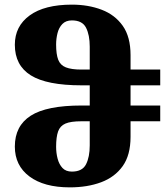

<svg xmlns="http://www.w3.org/2000/svg" viewBox="-20 -794 719 828"><path d="M281 14Q170 14 107 -33Q44 -80 44 -162Q44 -251 112.5 -295Q181 -339 332 -339H367V-426H332Q182 -426 113 -469Q44 -512 44 -601Q44 -681 108 -727.5Q172 -774 290 -774Q361 -774 418.5 -752Q476 -730 509.5 -682.5Q543 -635 543 -556V-494H671V-426H543V-339H671V-271H543V-204Q543 -125 509 -77.5Q475 -30 416 -8Q357 14 281 14ZM331 -494H367V-593Q367 -643 351 -674.5Q335 -706 290 -706Q264 -706 249 -690.5Q234 -675 228 -651Q222 -627 222 -602Q222 -560 231 -536.5Q240 -513 264 -503.5Q288 -494 331 -494ZM290 -54Q335 -54 351 -85.5Q367 -117 367 -167V-271H331Q285 -271 262 -261Q239 -251 230.5 -227Q222 -203 222 -161Q222 -134 228.5 -109.5Q235 -85 249.5 -69.5Q264 -54 290 -54Z"/></svg>

Font: Noto Serif Georgian ExtraBold
Style: Regular
Weight: 800
Designer: Monotype Design Team, Akaki Razmadze
Foundry: Google LLC
Version: Version 2.003; ttfautohint (v1.8.4.7-5d5b)